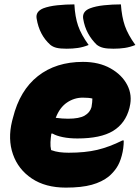

<svg xmlns="http://www.w3.org/2000/svg" viewBox="-20 -842 640 875"><path d="M319 -822Q322 -765 336 -724.5Q350 -684 384 -637Q359 -627 335 -623.5Q311 -620 284 -620Q255 -620 238 -624Q221 -628 209 -638Q159 -683 147 -757Q141 -789 177 -804Q203 -814 241.5 -818Q280 -822 319 -822ZM531 -822Q535 -765 549 -724.5Q563 -684 597 -637Q572 -627 548 -623.5Q524 -620 497 -620Q468 -620 451 -624Q434 -628 421 -638Q397 -661 381 -690.5Q365 -720 359 -757Q354 -790 390 -804Q416 -814 454 -818Q492 -822 531 -822ZM358 -560Q431 -560 483.5 -530.5Q536 -501 560 -454.5Q584 -408 571 -355L570 -350Q552 -280 495.5 -245.5Q439 -211 333 -211Q296 -211 266.5 -217Q237 -223 220 -233H214Q211 -213 210 -194Q209 -175 213 -158Q232 -151 251.5 -148.5Q271 -146 293 -146Q368 -146 423 -159Q478 -172 538 -202H544Q544 -166 535 -133Q526 -99 511 -77Q496 -55 476 -38Q445 -13 398.5 0Q352 13 280 13Q187 13 125 -28.5Q63 -70 39 -139Q15 -208 35 -290L39 -305Q70 -430 152.5 -495Q235 -560 358 -560ZM357 -397Q318 -397 285 -374.5Q252 -352 234 -305Q250 -303 263.5 -302Q277 -301 290 -301Q341 -301 365.5 -315Q390 -329 397 -354Q399 -366 400 -375.5Q401 -385 401 -393Q385 -397 357 -397Z"/></svg>

Font: Recursive Mn Csl St Blk
Style: Italic
Weight: 900
Italic angle: -15°
Monospace: yes
Version: Version 1.079;hotconv 1.0.112;makeotfexe 2.5.65598; ttfautoh